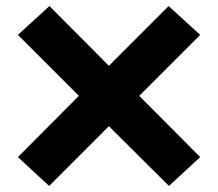

<svg xmlns="http://www.w3.org/2000/svg" viewBox="-20 -566 719 633"><path d="M142 47 39 -48 240 -250 39 -451 143 -546 339 -349 536 -546 640 -451 439 -250 640 -48 537 47 339 -150Z"/></svg>

Font: Lil Grotesk Black
Style: Regular
Weight: 900
Designer: Bastien Sozeau
Foundry: NBR — Bastien Sozeau
Version: Version 3.003; ttfautohint (v1.8.4.7-5d5b);gftools[0.9.33]